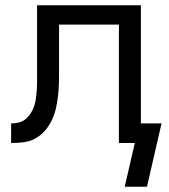

<svg xmlns="http://www.w3.org/2000/svg" viewBox="-20 -540 640 725"><path d="M535 165H451L489 0H429V-447H203V-279Q203 -279 203 -278.5Q203 -278 203 -278V-277Q203 -254 202.5 -230Q202 -206 199.5 -182Q197 -158 192 -134.5Q187 -111 177 -89Q167 -67 151.5 -48.5Q136 -30 115 -18Q94 -6 70 -3Q46 0 22 0V-74Q37 -74 51.5 -77.5Q66 -81 77.5 -91Q89 -101 97 -114Q105 -127 109.5 -141Q114 -155 116 -170Q118 -185 119 -200Q120 -215 120 -230Q120 -245 120 -260Q120 -265 120 -270.5Q120 -276 120 -281V-520H512V-74H590Z"/></svg>

Font: Zed Sans Extended
Style: Regular
Weight: 400
Width: 7
Designer: Belleve Invis
Foundry: Belleve Invis
Version: Version 1.0.0; ttfautohint (v1.8.4)